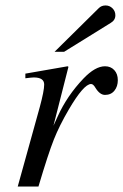

<svg xmlns="http://www.w3.org/2000/svg" viewBox="-20 -684 452 704"><path d="M180 -494 342 -654Q352 -664 367 -664Q382 -664 392.5 -653.5Q403 -643 403 -628Q403 -610 386 -600L215 -494ZM176 -223 192 -258Q226 -333 286 -396Q329 -441 365 -441Q386 -441 399 -427Q412 -413 412 -390Q412 -367 399.5 -351.5Q387 -336 365 -336Q346 -336 330 -362Q322 -376 314 -376Q287 -376 232 -282Q198 -224 177.5 -172.5Q157 -121 121 0H45L126 -292Q142 -351 142 -374Q142 -400 104 -400Q96 -400 73 -397V-414L228 -441L231 -439Z"/></svg>

Font: STIX MathJax Latin
Style: Italic
Weight: 400
Italic angle: -16.33°
Designer: MicroPress Inc., with final additions and corrections provided by Coen Hoffman, Elsevier (retired)
Version: Version 1.1.1